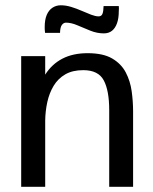

<svg xmlns="http://www.w3.org/2000/svg" viewBox="-20 -714 586 734"><path d="M61 0V-499.5H152.8V-428.7Q178.2 -468.8 218.5 -489.7Q258.8 -510.7 314.9 -510.7Q374 -510.7 408.7 -490.5Q443.4 -470.2 460.7 -437.3Q478 -404.3 483.4 -365.2Q488.8 -326.2 488.8 -288.6V0H397.5V-293Q397.5 -367.7 376.7 -406.7Q356 -445.8 298.3 -445.8Q257.3 -445.8 229.5 -429.7Q201.7 -413.6 185.1 -386Q168.5 -358.4 160.9 -324Q153.3 -289.6 152.8 -252.4V0ZM377 -586.4Q351.1 -586.4 325.4 -596.7Q299.8 -606.9 276.1 -617.2Q252.4 -627.4 232.4 -627.4Q223.1 -627.4 216.6 -618.7Q210 -609.9 209.5 -588.4H152.3Q151.4 -594.2 151.1 -599.9Q150.9 -605.5 150.9 -610.4Q150.9 -638.7 158.7 -657Q166.5 -675.3 180.7 -684.6Q194.8 -693.8 212.4 -693.8Q231.9 -693.8 252.4 -687.5Q272.9 -681.2 292.5 -672.6Q312 -664.1 328.6 -657.7Q345.2 -651.4 356.9 -651.4Q367.7 -651.4 371.6 -660.9Q375.5 -670.4 376 -690.9H434.1Q434.6 -686 434.6 -681.2Q434.6 -676.3 434.1 -671.4Q434.1 -643.6 427.2 -624.8Q420.4 -606 408 -596.2Q395.5 -586.4 377 -586.4Z"/></svg>

Font: Pontano Sans Medium
Style: Regular
Weight: 500
Designer: Vernon Adams
Foundry: Vernon Adams
Version: Version 2.001